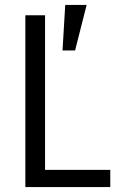

<svg xmlns="http://www.w3.org/2000/svg" viewBox="-20 -760 493 780"><path d="M83 0V-698H163V-70H428V0ZM285 -555H234L245 -740H332Z"/></svg>

Font: IBM Plex Sans Cond
Style: Regular
Weight: 400
Width: 3
Designer: Mike Abbink, Paul van der Laan, Pieter van Rosmalen
Foundry: Bold Monday
Version: Version 1.3